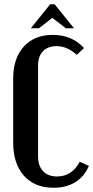

<svg xmlns="http://www.w3.org/2000/svg" viewBox="-20 -873 439 903"><path d="M42 -504Q42 -599 92 -654Q142 -709 228 -709Q319 -709 375 -647L341 -615Q296 -656 246 -656Q205 -656 182 -632Q159 -608 159 -565V-138Q159 -93 182.5 -68Q206 -43 248 -43Q318 -43 355 -112L398 -93Q377 -43 334.5 -16.5Q292 10 232 10Q143 10 92.5 -46.5Q42 -103 42 -203ZM216 -853H237L328 -740H290L226 -789L163 -740H125Z"/></svg>

Font: Moniqa ExtBd Paragraph
Style: Regular
Weight: 800
Designer: Rajesh Rajput
Foundry: Rajesh Rajput
Version: Version 1.000